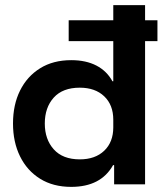

<svg xmlns="http://www.w3.org/2000/svg" viewBox="-20 -720 645 750"><path d="M258.3 10Q187.5 10 136.7 -21.7Q85.8 -53.3 58.3 -109.2Q30.8 -165 30.8 -237.5Q30.8 -310.8 58.3 -366.2Q85.8 -421.7 136.7 -453.3Q187.5 -485 258.3 -485Q315.8 -485 356.7 -463.8Q397.5 -442.5 419.2 -402.5H422.5V-559.2H248.3V-640.8H422.5V-700H546.7V-640.8H595V-559.2H546.7V0H425.8V-75H421.7Q374.2 10 258.3 10ZM291.7 -97.5Q351.7 -97.5 387.1 -131.2Q422.5 -165 422.5 -222.5V-252.5Q422.5 -310 387.1 -343.8Q351.7 -377.5 291.7 -377.5Q225 -377.5 190 -338.8Q155 -300 155 -237.5Q155 -175.8 190 -136.7Q225 -97.5 291.7 -97.5Z"/></svg>

Font: Funnel Display SemiBold
Style: Regular
Weight: 600
Designer: NORD ID, Kristian Moeller
Foundry: Dicotype
Version: Version 1.000